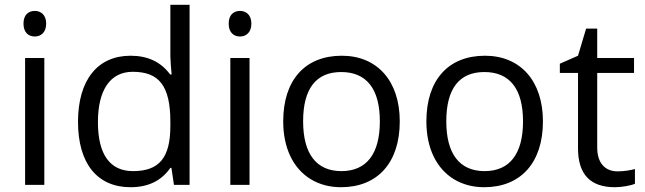

<svg xmlns="http://www.w3.org/2000/svg" viewBox="-20 -780 2720 810"><path d="M79.1 -680.2C79.1 -717.3 99.6 -733.9 127 -733.9C152.8 -733.9 174.8 -716.8 174.8 -680.2C174.8 -643.6 152.8 -626 127 -626C99.6 -626 79.1 -643.6 79.1 -680.2ZM85.9 -535.2H167V0H85.9Z M779.8 0H713.9L703.1 -71.8H698.7C661.1 -17.6 605.5 9.8 530.8 9.8C390.6 9.8 309.1 -89.8 309.1 -266.1C309.1 -442.4 391.6 -544.9 530.8 -544.9C603.5 -544.9 659.2 -518.6 697.8 -465.8H704.1L700.7 -504.4L698.7 -542V-759.8H779.8ZM698.7 -266.1C698.7 -418 650.9 -477.1 540 -477.1C444.8 -477.1 393.1 -399.9 393.1 -265.1C393.1 -128.4 443.8 -58.1 541 -58.1C651.9 -58.1 698.7 -114.7 698.7 -249Z M944.8 -680.2C944.8 -717.3 965.3 -733.9 992.7 -733.9C1018.6 -733.9 1040.5 -716.8 1040.5 -680.2C1040.5 -643.6 1018.6 -626 992.7 -626C965.3 -626 944.8 -643.6 944.8 -680.2ZM951.7 -535.2H1032.7V0H951.7Z M1666.5 -268.1C1666.5 -93.8 1573.2 9.8 1418.5 9.8C1322.8 9.8 1245.6 -36.6 1205.1 -120.6C1185.1 -162.6 1174.8 -211.9 1174.8 -268.1C1174.8 -442.4 1267.1 -544.9 1421.9 -544.9C1571.8 -544.9 1666.5 -438 1666.5 -268.1ZM1258.8 -268.1C1258.8 -131.3 1314.5 -58.1 1420.4 -58.1C1526.4 -58.1 1582.5 -130.9 1582.5 -268.1C1582.5 -404.3 1526.9 -476.1 1419.4 -476.1C1313.5 -476.1 1258.8 -406.2 1258.8 -268.1Z M2270.5 -268.1C2270.5 -93.8 2177.2 9.8 2022.5 9.8C1926.8 9.8 1849.6 -36.6 1809.1 -120.6C1789.1 -162.6 1778.8 -211.9 1778.8 -268.1C1778.8 -442.4 1871.1 -544.9 2025.9 -544.9C2175.8 -544.9 2270.5 -438 2270.5 -268.1ZM1862.8 -268.1C1862.8 -131.3 1918.5 -58.1 2024.4 -58.1C2130.4 -58.1 2186.5 -130.9 2186.5 -268.1C2186.5 -404.3 2130.9 -476.1 2023.4 -476.1C1917.5 -476.1 1862.8 -406.2 1862.8 -268.1Z M2658.7 -4.9C2641.1 3.4 2601.1 9.8 2573.7 9.8C2470.2 9.8 2418.5 -44.9 2418.5 -153.8V-472.2H2341.8V-511.2L2418.5 -544.9L2452.6 -659.2H2499.5V-535.2H2654.8V-472.2H2499.5V-157.2C2499.5 -92.8 2532.2 -57.1 2585.4 -57.1C2614.3 -57.1 2643.1 -62.5 2658.7 -66.9Z"/></svg>

Font: OpenSansEmoji
Style: Regular
Weight: 400
Foundry: MorbZ
Version: Version 1.000;PS 001.000;hotconv 1.0.70;makeotf.lib2.5.58329